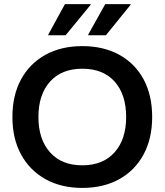

<svg xmlns="http://www.w3.org/2000/svg" viewBox="-20 -911 807 941"><path d="M383.3 10Q280 10 202.9 -32.9Q125.8 -75.8 83.3 -153.8Q40.8 -231.7 40.8 -337.5Q40.8 -444.2 83.3 -522.1Q125.8 -600 202.9 -642.5Q280 -685 383.3 -685Q487.5 -685 564.6 -642.5Q641.7 -600 683.8 -522.1Q725.8 -444.2 725.8 -337.5Q725.8 -231.7 683.3 -153.3Q640.8 -75 563.8 -32.5Q486.7 10 383.3 10ZM383.3 -100.8Q485 -100.8 541.7 -164.6Q598.3 -228.3 598.3 -337.5Q598.3 -447.5 542.1 -510.8Q485.8 -574.2 383.3 -574.2Q281.7 -574.2 225 -510.8Q168.3 -447.5 168.3 -337.5Q168.3 -228.3 225 -164.6Q281.7 -100.8 383.3 -100.8ZM412.5 -738.3V-741.7L495.8 -890.8H620V-887.5L499.2 -738.3ZM216.7 -738.3V-741.7L298.3 -890.8H424.2V-887.5L301.7 -738.3Z"/></svg>

Font: Funnel Display SemiBold
Style: Regular
Weight: 600
Designer: NORD ID, Kristian Moeller
Foundry: Dicotype
Version: Version 1.000